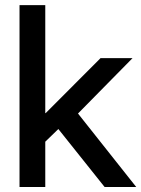

<svg xmlns="http://www.w3.org/2000/svg" viewBox="-20 -748 565 768"><path d="M58.1 -727.5V0H161.1V-181.2L213.4 -231.9L398.4 0H524.9L292 -293.9L510.3 -515.6H382.3L162.6 -295.4H161.1V-727.5Z"/></svg>

Font: Inteeer Medium
Style: Regular
Weight: 500
Designer: Rasmus Andersson
Foundry: rsms
Version: Version 4.001;Glyphs 3.4 (3402)